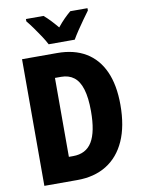

<svg xmlns="http://www.w3.org/2000/svg" viewBox="-99 -998 797 1066"><g transform="rotate(-10 299.0 -465.0)"><path d="M557 -370Q557 -250 520 -167.5Q483 -85 414 -42.5Q345 0 249 0H63V-714H261Q356 -714 422 -674.5Q488 -635 522.5 -558.5Q557 -482 557 -370ZM390 -364Q390 -439 375.5 -487Q361 -535 332 -557.5Q303 -580 260 -580H225V-135H249Q322 -135 356 -191Q390 -247 390 -364ZM470 -917Q456 -898 437 -871.5Q418 -845 400 -818Q382 -791 370 -770H223Q213 -790 195 -817.5Q177 -845 157.5 -872Q138 -899 123 -917V-930H222Q240 -915 258 -896Q276 -877 297 -852Q318 -878 336.5 -896.5Q355 -915 373 -930H470Z"/></g></svg>

Font: Noto Sans Display Condensed ExtraBold
Style: Regular
Weight: 800
Width: 3
Designer: Monotype Design Team
Foundry: Monotype Imaging Inc.
Version: Version 2.003